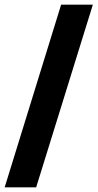

<svg xmlns="http://www.w3.org/2000/svg" viewBox="-35 -721 418 823"><path d="M-15 82 227 -701H363L120 82Z"/></svg>

Font: Bricolage Grotesque 72pt
Style: Bold
Weight: 700
Designer: Mathieu Triay
Foundry: Atelier Triay
Version: Version 1.001;gftools[0.9.33.dev8+g029e19f]